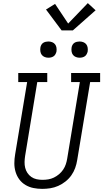

<svg xmlns="http://www.w3.org/2000/svg" viewBox="-20 -1203 662 1231"><path d="M251 8Q222 8 194.5 2.5Q167 -3 143.5 -17Q120 -31 104 -52.5Q88 -74 80 -100.5Q72 -127 72 -155.5Q72 -184 77 -213L154 -677H97V-735H283V-677H219L141 -203Q138 -184 137.5 -164.5Q137 -145 141.5 -127Q146 -109 156 -94Q166 -79 181 -68.5Q196 -58 214.5 -54Q233 -50 252 -50Q271 -50 289.5 -53Q308 -56 325.5 -64.5Q343 -73 358.5 -86Q374 -99 385 -115.5Q396 -132 402 -150Q408 -168 411 -187L492 -677H436V-735H622V-677H558L475 -177Q471 -151 462 -126Q453 -101 437.5 -79Q422 -57 400 -39.5Q378 -22 353 -11Q328 0 302 4Q276 8 251 8ZM490 -833Q478 -833 466.5 -837.5Q455 -842 448 -851Q441 -860 439 -872.5Q437 -885 439 -898Q440 -906 444.5 -914.5Q449 -923 456.5 -928Q464 -933 473 -935Q482 -937 490 -937Q503 -937 514.5 -932.5Q526 -928 533 -919Q540 -910 542 -897.5Q544 -885 542 -872Q540 -864 535.5 -855.5Q531 -847 523.5 -842Q516 -837 507.5 -835Q499 -833 490 -833ZM290 -833Q278 -833 266.5 -837.5Q255 -842 248 -851Q241 -860 239 -872.5Q237 -885 239 -898Q240 -906 244.5 -914.5Q249 -923 256.5 -928Q264 -933 273 -935Q282 -937 290 -937Q303 -937 314.5 -932.5Q326 -928 333 -919Q340 -910 342 -897.5Q344 -885 342 -872Q340 -864 335.5 -855.5Q331 -847 323.5 -842Q316 -837 307.5 -835Q299 -833 290 -833ZM375 -1008 275 -1142 333 -1178 417 -1052 543 -1183 593 -1137 447 -1008Z"/></svg>

Font: Iosevka Curly Slab LtEx
Style: Italic
Weight: 300
Width: 7
Italic angle: -9°
Monospace: yes
Designer: Belleve Invis
Foundry: Belleve Invis
Version: Version 11.1.0; ttfautohint (v1.8.3)